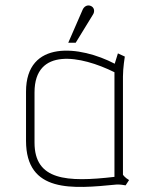

<svg xmlns="http://www.w3.org/2000/svg" viewBox="-20 -699 543 723"><path d="M466 -21C450 -30 443 -41 443 -41V-411C443 -443 450 -486 450 -486L424 -498L412 -459C282 -527 78 -551 78 -354V-169C78 29 254 12 418 -4C431 -5 448 -2 453 -1ZM411 -33C231 -12 110 -20 110 -162V-351C110 -522 284 -490 411 -427ZM265 -538 330 -644C338 -656 335 -672 321 -677C308 -682 296 -674 291 -662L237 -538Z"/></svg>

Font: Advent Pro
Style: ExtraLight
Weight: 250
Designer: Andreas Kalpakidis
Foundry: Andreas Kalpakidis
Version: Version 2.002 2007